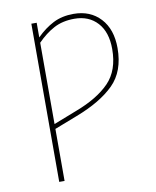

<svg xmlns="http://www.w3.org/2000/svg" viewBox="-79 -752 660 814"><g transform="rotate(-10 250.5 -345.5)"><path d="M452 -516Q452 -416 395 -359.5Q338 -303 231 -262L133 -224V0H110V-681H133V-618Q167 -652 205 -671.5Q243 -691 293 -691Q365 -691 408.5 -644Q452 -597 452 -516ZM429 -516Q429 -589 392 -629.5Q355 -670 293 -670Q242 -670 204.5 -650Q167 -630 133 -595V-245L233 -284Q328 -320 378.5 -372Q429 -424 429 -516Z"/></g></svg>

Font: Fira Sans Condensed Thin
Style: Regular
Weight: 250
Width: 3
Designer: Carrois Corporate & Edenspiekermann AG
Foundry: Carrois Corporate GbR & Edenspiekermann AG
Version: Version 4.203